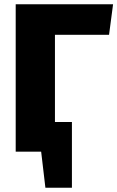

<svg xmlns="http://www.w3.org/2000/svg" viewBox="-20 -715 553 905"><path d="M319 170H194L174 0H54V-695H513L494 -551H239V-140H319Z"/></svg>

Font: Trujillo ExtraBold
Style: Regular
Weight: 800
Designer: Fira Sans original fonts by bBox Type GmbH, Carrois Corporate GbR, & Edenspiekermann AG / Changes by Cristiano Sobral
Foundry: Fira Sans original fonts by bBox Type GmbH, Carrois Corporate GbR, & Edenspiekermann AG / Changes by Cristiano Sobral
Version: Version 4.301;July 28, 2020;FontCreator 13.0.0.2655 64-bit